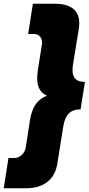

<svg xmlns="http://www.w3.org/2000/svg" viewBox="-37 -838 472 1022"><path d="M102 164C196 164 255 117 268 34L300 -166C310 -228 338 -256 392 -256L415 -402C370 -402 349 -422 349 -465C349 -473 350 -481 351 -491L383 -688C384 -698 385 -707 385 -715C385 -781 341 -818 258 -818H138L113 -657H145C170 -657 187 -638 187 -611C187 -608 187 -605 186 -601L164 -462C162 -447 161 -433 161 -421C161 -374 177 -345 213 -329C161 -309 133 -267 122 -195L100 -53C95 -21 68 3 40 3H8L-17 164Z"/></svg>

Font: Arthouse Owned Black
Style: Italic
Weight: 900
Italic angle: -10°
Designer: Jeremy Tribby
Foundry: Tribby Type
Version: Version 1.000;PS 001.000;hotconv 1.0.88;makeotf.lib2.5.64775